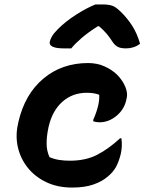

<svg xmlns="http://www.w3.org/2000/svg" viewBox="-20 -833 651 865"><path d="M377 -549Q418 -549 452 -533.5Q486 -518 509 -495Q533 -470 544.5 -442Q556 -414 551 -392L548 -379Q538 -338 503.5 -310Q469 -282 428 -282Q413 -282 400 -287V-293Q430 -361 427 -406Q405 -415 371 -415Q307 -415 261.5 -375Q216 -335 199 -262L197 -252Q190 -218 190 -186Q190 -154 203 -125Q224 -116 246.5 -112.5Q269 -109 295 -109Q366 -109 417.5 -135.5Q469 -162 521 -210H527Q532 -174 524 -139Q515 -103 502 -80Q489 -57 466 -38Q441 -16 401.5 -2Q362 12 305 12Q239 12 188 -12.5Q137 -37 104.5 -78Q72 -119 60.5 -170Q49 -221 61 -274L63 -284Q92 -409 175.5 -479Q259 -549 377 -549ZM410 -813H442Q468 -813 485 -807.5Q502 -802 524 -780Q553 -752 575.5 -717Q598 -682 611 -636Q597 -625 581 -620Q565 -615 548 -615Q523 -615 509.5 -622.5Q496 -630 484 -649Q474 -665 460.5 -681Q447 -697 426 -715H421Q377 -687 348 -662Q319 -637 301 -615H268Q200 -615 204 -644Q206 -655 214 -669Q222 -683 241 -702Q276 -737 323 -767Q370 -797 410 -813Z"/></svg>

Font: Recursive Mn Csl St
Style: Bold Italic
Weight: 700
Italic angle: -15°
Monospace: yes
Version: Version 1.079;hotconv 1.0.112;makeotfexe 2.5.65598; ttfautoh